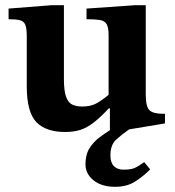

<svg xmlns="http://www.w3.org/2000/svg" viewBox="-20 -498 673 739"><path d="M535 126 558 154Q529 183 498 202Q467 221 423 221Q371 221 340 196Q309 171 309 134Q309 97 324.5 72.5Q340 48 362 31.5Q384 15 403 3V-81H399Q367 -47 341.5 -27Q316 -7 290.5 1.5Q265 10 231 10Q156 10 119.5 -28.5Q83 -67 83 -166V-359Q83 -390 77 -403.5Q71 -417 55.5 -420.5Q40 -424 13 -424V-465L179 -478H226V-195Q226 -148 234.5 -125Q243 -102 259 -95Q275 -88 296 -88Q328 -88 349 -99Q370 -110 398 -133V-363Q398 -392 390.5 -405Q383 -418 364.5 -421Q346 -424 313 -424V-465L500 -478H541V-135Q541 -88 555 -74Q569 -60 609 -60H615V-23L477 0Q451 18 428 38.5Q405 59 405 100Q405 128 418.5 141.5Q432 155 455 155Q484 155 498.5 148.5Q513 142 535 126Z"/></svg>

Font: STIX Two Text
Style: Bold
Weight: 700
Designer: Ross Mills, John Hudson & Paul Hanslow, Tiro Typeworks Ltd; with prior portions MicroPress Inc., and Coen Hoffman.
Foundry: Tiro Typeworks Ltd
Version: Version 2.13 b171